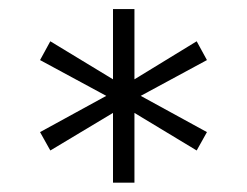

<svg xmlns="http://www.w3.org/2000/svg" viewBox="-20 -636 540 419"><path d="M431.6 -504.9 287.1 -426.8 431.6 -347.7 409.2 -307.6 273.4 -389.6V-237.3H226.6V-389.6L89.8 -307.6L67.4 -347.7L211.9 -426.8L67.4 -504.9L89.8 -545.9L226.6 -462.9V-616.2H273.4V-462.9L409.2 -545.9Z"/></svg>

Font: BabelStone Flags
Style: Regular
Weight: 400
Designer: Andrew West
Foundry: BabelStone
Version: Version 4.12